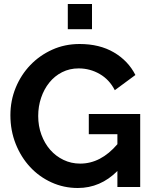

<svg xmlns="http://www.w3.org/2000/svg" viewBox="-20 -935 765 960"><path d="M567 -80Q482 5 369 5Q299 5 237.5 -23Q176 -51 130.5 -100Q85 -149 58.5 -215.5Q32 -282 32 -359Q32 -432 58.5 -496.5Q85 -561 131.5 -609.5Q178 -658 241 -686.5Q304 -715 378 -715Q478 -715 549.5 -673Q621 -631 657 -560L554 -484Q527 -537 478.5 -565Q430 -593 373 -593Q328 -593 290.5 -574Q253 -555 226.5 -522Q200 -489 185.5 -446Q171 -403 171 -355Q171 -305 187 -261.5Q203 -218 231 -186Q259 -154 297.5 -135.5Q336 -117 381 -117Q484 -117 567 -214V-264H424V-365H681V0H567ZM319 -789V-915H440V-789Z"/></svg>

Font: IngvarSans
Style: Bold
Weight: 700
Version: Version 3.000